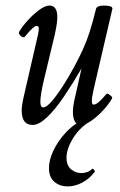

<svg xmlns="http://www.w3.org/2000/svg" viewBox="-20 -436 433 690"><path d="M97 13Q58 13 58 -39Q58 -57 66 -92L116 -309Q120 -327 119.5 -335Q119 -343 111 -343Q101 -343 70 -305Q65 -298 55 -306.5Q45 -315 49 -322Q60 -341 79.5 -362.5Q99 -384 120.5 -400Q142 -416 158 -416Q186 -416 186 -374Q186 -364 184 -350Q182 -336 177 -312L140 -158Q132 -125 128.5 -103.5Q125 -82 125 -71Q125 -50 135 -50Q147 -50 166 -72Q185 -94 206.5 -127.5Q228 -161 247.5 -197.5Q267 -234 280 -263Q303 -313 325 -404Q328 -416 354 -416Q384 -416 384 -405L317 -117Q310 -86 310 -73Q310 -60 317 -60Q331 -60 362 -98Q365 -102 375 -94.5Q385 -87 383 -83Q372 -63 351.5 -40.5Q331 -18 309 -2.5Q287 13 270 13Q256 13 249 0.5Q242 -12 242 -33Q242 -44 244 -58Q246 -72 252 -97L273 -190Q241 -135 209.5 -88.5Q178 -42 149 -14.5Q120 13 97 13ZM223 234Q195 234 175.5 217.5Q156 201 156 168Q156 139 171.5 106Q187 73 214 43Q241 13 276 -5H312Q269 19 244 58.5Q219 98 219 131Q219 159 235.5 172.5Q252 186 272 186Q283 186 293 182.5Q303 179 311 171Q314 169 318 174Q322 179 320 182Q301 207 275 220.5Q249 234 223 234Z"/></svg>

Font: Junicode Two Beta Condensed
Style: Italic
Weight: 400
Width: 3
Italic angle: -9°
Version: Version 1.053; ttfautohint (v1.8.4)